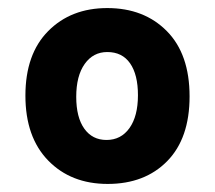

<svg xmlns="http://www.w3.org/2000/svg" viewBox="-20 -558 533 476"><path d="M247 -102Q156 -102 99.5 -160Q43 -218 43 -321Q43 -424 99.5 -481Q156 -538 246 -538Q337 -538 393.5 -481Q450 -424 450 -319Q450 -215 394.5 -158.5Q339 -102 247 -102ZM244 -211Q280 -211 301 -240.5Q322 -270 322 -322Q322 -373 302.5 -401Q283 -429 246 -429Q211 -429 190 -399.5Q169 -370 169 -318Q169 -267 189 -239Q209 -211 244 -211Z"/></svg>

Font: Noto Sans Condensed
Style: Bold
Weight: 700
Width: 3
Designer: Monotype Design Team
Foundry: Monotype Imaging Inc.
Version: Version 2.013; ttfautohint (v1.8.4.7-5d5b)